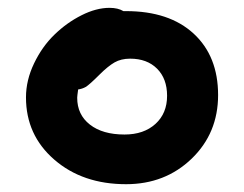

<svg xmlns="http://www.w3.org/2000/svg" viewBox="-20 -495 620 487"><path d="M299.8 -27.8Q189.5 -27.8 117.7 -90.1Q45.9 -152.3 45.9 -248Q45.9 -291.5 66.4 -334.2Q86.9 -377 118.2 -407.2Q149.4 -437.5 186.8 -456.3Q224.1 -475.1 257.8 -475.1Q279.3 -475.1 293 -466.8H299.8Q409.2 -466.8 471.2 -409.7Q533.2 -352.5 533.2 -253.9Q533.2 -157.2 466.1 -92.5Q398.9 -27.8 299.8 -27.8ZM175.8 -247.1Q175.8 -204.1 208 -179Q240.2 -153.8 295.9 -153.8Q344.7 -153.8 374.3 -180.7Q403.8 -207.5 403.8 -252Q403.8 -295.4 378.4 -320.8Q353 -346.2 310.1 -346.2Q287.1 -346.2 270.5 -336.7Q253.9 -327.1 232.9 -306.2Q206.5 -279.8 197.3 -274.4Q188.5 -269.5 178.2 -268.1Q175.8 -251 175.8 -247.1Z"/></svg>

Font: Shantell Sans Irregular
Style: Regular
Weight: 600
Designer: Stephen Nixon, Anya Danilova, Shantell Martin
Foundry: Arrow Type
Version: Version 1.006;[9816181b4]